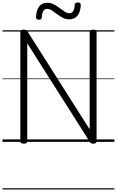

<svg xmlns="http://www.w3.org/2000/svg" viewBox="-20 -1130 931 1529"><path d="M170 14Q142 14 142 -5V-875Q142 -885 149 -889.5Q156 -894 169 -894Q181 -894 187.5 -890.5Q194 -887 200 -878L694 -100V-875Q694 -885 701 -889.5Q708 -894 722 -894Q749 -894 749 -875V-5Q749 5 742 9.5Q735 14 723 14Q711 14 705.5 10.5Q700 7 694 -2L197 -785V-5Q197 5 190.5 9.5Q184 14 170 14ZM289 -973Q267 -973 267 -994Q269 -1049 292 -1078.5Q315 -1108 355 -1108Q384 -1108 408 -1095.5Q432 -1083 453.5 -1067Q475 -1051 494 -1038Q513 -1025 533 -1025Q553 -1025 563.5 -1042.5Q574 -1060 575 -1092Q576 -1110 599 -1110Q613 -1110 618 -1105.5Q623 -1101 623 -1089Q621 -1035 597.5 -1005.5Q574 -976 532 -976Q504 -976 480 -988.5Q456 -1001 435 -1017Q414 -1033 394.5 -1046Q375 -1059 355 -1059Q336 -1059 325.5 -1043Q315 -1027 313 -993Q312 -982 307 -977.5Q302 -973 289 -973ZM0 369H891V379H0ZM0 -20H891V0H0ZM0 -505H891V-500H0ZM0 -889H891V-879H0Z"/></svg>

Font: Playwrite HR Lijeva Guides
Style: Regular
Weight: 400
Designer: Veronika Burian, José Scaglione
Foundry: TypeTogether
Version: Version 1.003